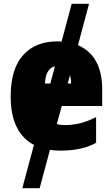

<svg xmlns="http://www.w3.org/2000/svg" viewBox="-20 -780 588 1007"><path d="M216 -342Q219 -420 268 -432L244 -342ZM353 -342H335L347 -385Q353 -367 353 -342ZM296 10Q411 10 484 -31V-166Q404 -124 321 -124Q297 -124 278 -129L304 -224H516V-310Q516 -488 389 -543L447 -760H356L303 -562Q292 -563 280 -563Q166 -563 101 -490.5Q36 -418 36 -274Q36 -85 158 -20L97 207H188L242 6Q268 10 296 10Z"/></svg>

Font: Noto Sans UI SemiCondensed Black
Style: Regular
Weight: 900
Width: 4
Designer: Monotype Design Team
Foundry: Monotype Imaging Inc.
Version: 1.001